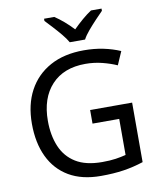

<svg xmlns="http://www.w3.org/2000/svg" viewBox="-100 -1023 929 1112"><g transform="rotate(-10 364.0 -467.0)"><path d="M407 -377H654V-27Q596 -8 537 1Q478 10 403 10Q292 10 216 -34.5Q140 -79 100.5 -161.5Q61 -244 61 -357Q61 -469 105 -551Q149 -633 231.5 -678.5Q314 -724 431 -724Q491 -724 544.5 -713Q598 -702 644 -682L610 -604Q572 -621 524.5 -633Q477 -645 426 -645Q298 -645 226.5 -568Q155 -491 155 -357Q155 -272 182.5 -206.5Q210 -141 269 -104.5Q328 -68 424 -68Q471 -68 504 -73Q537 -78 564 -85V-297H407ZM359 -784Q346 -807 324 -833.5Q302 -860 278 -886Q254 -912 236 -931V-944H296Q322 -927 350 -903Q378 -879 403 -852Q430 -879 458 -903Q486 -927 512 -944H574V-931Q555 -912 530.5 -886Q506 -860 483.5 -833.5Q461 -807 449 -784Z"/></g></svg>

Font: RS Noto Sans
Style: Regular
Weight: 400
Designer: Monotype Design Team
Foundry: Monotype Imaging Inc.
Version: Version 3.10